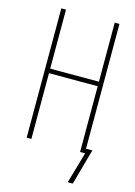

<svg xmlns="http://www.w3.org/2000/svg" viewBox="-131 -783 721 1024"><g transform="rotate(15 229.0 -270.5)"><path d="M432 -25 377 173H349L399 0H371V-363H102V0H76V-714H102V-388H371V-714H397V-25Z"/></g></svg>

Font: Noto Sans Display Thin Cond
Style: Regular
Weight: 250
Width: 3
Designer: Monotype Design team
Foundry: Monotype Imaging Inc.
Version: Version 1.000